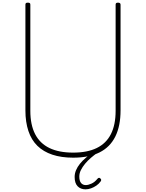

<svg xmlns="http://www.w3.org/2000/svg" viewBox="-20 -1166 1097 1443"><path d="M530 19Q441 19 373.5 -3.5Q306 -26 261 -70Q216 -114 193.5 -181.5Q171 -249 171 -336V-1131Q171 -1139 175 -1142.5Q179 -1146 189 -1146Q200 -1146 204 -1142.5Q208 -1139 208 -1131V-333Q208 -228 244 -158Q280 -88 351.5 -53.5Q423 -19 530 -19Q636 -19 707 -53.5Q778 -88 813.5 -158Q849 -228 849 -333V-1131Q849 -1139 853 -1142.5Q857 -1146 867 -1146Q886 -1146 886 -1131V-336Q886 -219 846.5 -139.5Q807 -60 728 -20.5Q649 19 530 19ZM623 257Q586 257 563.5 234Q541 211 541 164Q541 138 551.5 113Q562 88 581 64.5Q600 41 626 19Q652 -3 681 -22L711 -21V-17Q687 0 663 20.5Q639 41 619.5 64.5Q600 88 588 112Q576 136 576 161Q576 193 589 209Q602 225 625 225Q643 225 667.5 214Q692 203 712 178Q718 171 723.5 170.5Q729 170 733 174Q740 180 740.5 185.5Q741 191 736 198Q723 216 704 229Q685 242 664 249.5Q643 257 623 257Z"/></svg>

Font: Playwrite BR Thin
Style: Regular
Weight: 250
Version: Version 1.003